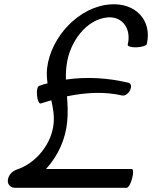

<svg xmlns="http://www.w3.org/2000/svg" viewBox="-20 -852 726 917"><path d="M175 -358C192 -363 208 -368 225 -373C233 -337 240 -301 236 -261C227 -168 156 -74 60 -42C41 -36 24 -19 19 0C12 25 27 45 52 45H585C593 45 605 25 611 0C618 -25 617 -45 609 -45H200C261 -112 294 -193 301 -272C305 -313 303 -352 300 -392C391 -411 482 -415 563 -396C576 -393 593 -404 601 -421C610 -438 606 -454 593 -457C499 -479 399 -487 295 -472C294 -495 295 -517 298 -540C311 -650 392 -761 495 -769C567 -774 608 -712 590 -639C588 -631 607 -625 632 -626C657 -627 679 -634 681 -641C708 -756 626 -840 507 -831C358 -821 223 -677 205 -527C202 -501 204 -478 207 -454C194 -451 180 -447 167 -442C159 -440 154 -419 157 -395C159 -372 167 -355 175 -358Z"/></svg>

Font: Nupuram Condensed Oblique
Style: Regular
Weight: 400
Width: 3
Designer: Santhosh Thottingal (santhosh.thottingal@gmail.com)
Foundry: SMC
Version: Version 1.000